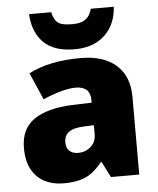

<svg xmlns="http://www.w3.org/2000/svg" viewBox="-55 -834 733 892"><g transform="rotate(-5 311.5 -388.5)"><path d="M336 -563Q441 -563 500 -511Q559 -459 559 -363V0H427L390 -73H386Q363 -44 338.5 -25.5Q314 -7 282 1.5Q250 10 204 10Q156 10 118 -9.5Q80 -29 58 -68.5Q36 -108 36 -169Q36 -258 97.5 -301Q159 -344 276 -349L368 -352V-360Q368 -397 350 -412.5Q332 -428 301 -428Q268 -428 228 -416.5Q188 -405 147 -387L92 -513Q140 -538 200.5 -550.5Q261 -563 336 -563ZM325 -245Q273 -243 251.5 -226.5Q230 -210 230 -180Q230 -152 245 -138.5Q260 -125 285 -125Q320 -125 344.5 -147Q369 -169 369 -204V-247ZM509 -787Q506 -733 481.5 -692Q457 -651 414 -628.5Q371 -606 310 -606Q215 -606 166.5 -654.5Q118 -703 114 -787H217Q224 -759 235 -745.5Q246 -732 264.5 -727.5Q283 -723 310 -723Q332 -723 350 -728Q368 -733 381.5 -747Q395 -761 402 -787Z"/></g></svg>

Font: Noto Sans Devanagari Black
Style: Regular
Weight: 900
Version: Version 2.003